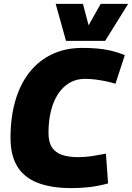

<svg xmlns="http://www.w3.org/2000/svg" viewBox="-20 -956 678 986"><path d="M346 10Q244 10 174 -17Q104 -44 69 -101Q34 -158 34 -248Q34 -354 59 -439.5Q84 -525 132 -585.5Q180 -646 248.5 -678Q317 -710 403 -710Q441 -710 478 -707Q515 -704 551 -695.5Q587 -687 621 -673L573 -526Q551 -533 524.5 -538.5Q498 -544 471 -547.5Q444 -551 416 -551Q371 -551 336 -530Q301 -509 277 -471.5Q253 -434 241 -383.5Q229 -333 229 -274Q229 -226 247 -199Q265 -172 299 -160.5Q333 -149 381 -149Q419 -149 454 -154.5Q489 -160 524 -167L535 -14Q487 -1 442 4.5Q397 10 346 10ZM638 -936 520 -746H319L266 -936H406L435 -826L497 -936Z"/></svg>

Font: Georama ExtraCondensed Thin ExtraBold
Style: Italic
Weight: 800
Italic angle: -9°
Version: Version 1.001